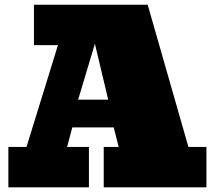

<svg xmlns="http://www.w3.org/2000/svg" viewBox="-20 -797 899 817"><path d="M358.4 -171.9V0H15.6V-171.9H92.8L226.6 -605H124.5V-776.9H608.4L781.7 -171.9H858.4V0H421.4V-171.9H484.9L463.9 -254.9H287.6L265.6 -171.9ZM440.4 -373 383.8 -610.8 312.5 -373Z"/></svg>

Font: Moul
Style: Regular
Weight: 400
Designer: Danh Hong
Version: Version 8.002; ttfautohint (v1.8.3)